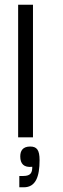

<svg xmlns="http://www.w3.org/2000/svg" viewBox="-20 -583 268 815"><path d="M81 212C132 212 148 166 148 97C148 53 136 39 108 39C76 39 66 58 66 81C66 112 81 129 117 125C117 148 112 164 79 164H62V212ZM120 0V-563H57V0Z"/></svg>

Font: OSH Darker Grotesque Medium
Style: Regular
Weight: 500
Designer: Gabriel Lam
Foundry: TypeRant
Version: Version 1.000;Glyphs 3.1.1 (3148)